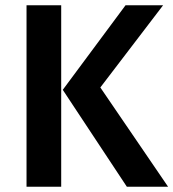

<svg xmlns="http://www.w3.org/2000/svg" viewBox="-20 -711 660 731"><path d="M81 -691V0H213V-691ZM458 -691 219 -369 463 0H620L362 -378L601 -691Z"/></svg>

Font: Fira Sans Medium
Style: Regular
Weight: 500
Designer: Carrois Corporate & Edenspiekermann AG
Foundry: Carrois Corporate GbR & Edenspiekermann AG
Version: Version 4.203